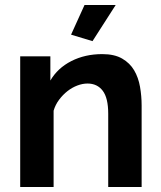

<svg xmlns="http://www.w3.org/2000/svg" viewBox="-20 -750 644 770"><path d="M351 -585 265 -611 319 -730H444ZM548 0H414V-294Q414 -357 392 -386Q370 -415 331 -415Q311 -415 290 -407Q269 -399 250.5 -384.5Q232 -370 217 -350Q202 -330 195 -306V0H61V-524H182V-427Q211 -477 266 -505Q321 -533 390 -533Q439 -533 470 -515Q501 -497 518 -468Q535 -439 541.5 -402Q548 -365 548 -327Z"/></svg>

Font: Oxford Sans
Style: Bold
Weight: 700
Designer: Matt McInerney, Pablo Impallari, Rodrigo Fuenzalida
Foundry: Matt McInerney, Pablo Impallari, Rodrigo Fuenzalida
Version: Version 3.000g; ttfautohint (v1.5) -l 8 -r 28 -G 28 -x 14 -D